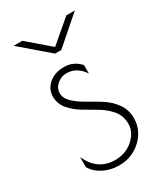

<svg xmlns="http://www.w3.org/2000/svg" viewBox="-167 -718 697 804"><g transform="rotate(-30 182.0 -316.5)"><path d="M168 -434Q142 -434 122 -417Q102 -400 102 -375Q102 -350 124.5 -329Q147 -308 178.5 -290.5Q210 -273 242 -253Q274 -233 296.5 -202Q319 -171 319 -131Q319 -72 274.5 -30.5Q230 11 167 11Q127 11 92.5 -6.5Q58 -24 42 -53V-101Q80 -17 164 -17Q216 -17 251.5 -49Q287 -81 287 -120.5Q287 -160 264.5 -187Q242 -214 210 -233Q178 -252 146.5 -270.5Q115 -289 92.5 -315.5Q70 -342 70 -377.5Q70 -413 98.5 -437.5Q127 -462 172 -462Q217 -462 249 -427V-386Q217 -434 168 -434ZM330 -644 198 -529H168L34 -644H76L182 -553L289 -644Z"/></g></svg>

Font: Poiret One
Style: Regular
Weight: 400
Designer: Denis Masharov
Foundry: Denis Masharov
Version: Version 1.001